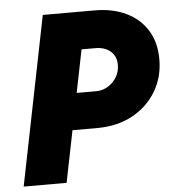

<svg xmlns="http://www.w3.org/2000/svg" viewBox="-52 -768 742 816"><g transform="rotate(-5 319.0 -360.0)"><path d="M203.6 -220.7 235.8 -377H357.9Q386.2 -377 409.4 -391.4Q432.6 -405.8 446.3 -429.2Q460 -452.6 460 -480.5Q460 -506.8 448 -524.4Q436 -542 416.3 -550.8Q396.5 -559.6 372.6 -559.6H262.2L294.4 -719.7H382.3Q457.5 -719.7 515.1 -692.4Q572.8 -665 605.2 -613.5Q637.7 -562 637.7 -489.3Q637.7 -412.1 600.8 -351.3Q564 -290.5 499.3 -255.6Q434.6 -220.7 350.1 -220.7ZM16.1 0 160.6 -719.7H344.2L199.2 0Z"/></g></svg>

Font: Reddit Sans Black
Style: Italic
Weight: 900
Italic angle: -11.25°
Designer: Stephen Hutchings
Version: Version 1.013